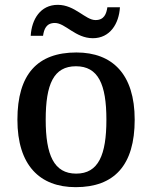

<svg xmlns="http://www.w3.org/2000/svg" viewBox="-20 -764 629 794"><path d="M364 -606C435 -606 472 -666 476 -734H424C420 -707 411 -681 375 -681C333 -681 290 -744 219 -744C147 -744 111 -684 107 -616H158C162 -643 171 -669 207 -669C250 -669 292 -606 364 -606ZM293 10C453 10 537 -81 537 -269C537 -457 445 -547 296 -547C135 -547 52 -457 52 -269C52 -81 144 10 293 10ZM295 -46C203 -46 169 -123 169 -269C169 -416 202 -490 294 -490C386 -490 420 -416 420 -269C420 -123 387 -46 295 -46Z"/></svg>

Font: Noto Serif Oriya Medium
Style: Regular
Weight: 500
Designer: David Williams
Foundry: Google LLC, David Williams
Version: Version 1.051